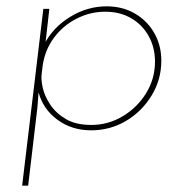

<svg xmlns="http://www.w3.org/2000/svg" viewBox="-20 -406 583 607"><path d="M268 6Q207 6 161.5 -27.5Q116 -61 102 -114L98 -64L69 181H50L117 -378H136L120 -237V-266Q147 -319 201.5 -352.5Q256 -386 317 -386Q367 -386 406 -363.5Q445 -341 467.5 -302Q490 -263 490 -214Q490 -154 459 -103.5Q428 -53 378 -23.5Q328 6 268 6ZM269 -11Q322 -11 368 -38.5Q414 -66 442 -111.5Q470 -157 470 -211Q470 -256 450 -292Q430 -328 394.5 -348.5Q359 -369 313 -369Q265 -369 222 -347Q179 -325 150.5 -286.5Q122 -248 115 -199L112 -175Q109 -156 115 -129Q121 -102 139 -75Q157 -48 188.5 -29.5Q220 -11 269 -11Z"/></svg>

Font: Josefin Sans Thin Thin
Style: Italic
Weight: 250
Italic angle: -7°
Version: Version 2.000